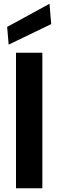

<svg xmlns="http://www.w3.org/2000/svg" viewBox="-20 -1000 310 1020"><path d="M65 0V-720H205V0ZM26 -763 18 -857 243 -980 252 -872Z"/></svg>

Font: DM Sans 18pt ExtraBold
Style: Regular
Weight: 800
Designer: Colophon Foundry, Jonny Pinhorn
Foundry: Colophon Foundry
Version: Version 4.004;gftools[0.9.30]